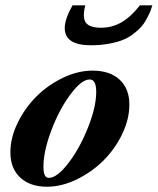

<svg xmlns="http://www.w3.org/2000/svg" viewBox="-20 -690 592 721"><path d="M320.8 -520Q223.1 -520 223.1 -585Q223.1 -618.2 252.4 -669.9H300.3Q288.6 -624.5 302.2 -605.2Q315.9 -585.9 359.4 -585.9Q401.4 -585.9 436.5 -606.4Q471.7 -627 505.4 -669.9H552.2Q547.4 -654.8 543.5 -645.3Q539.6 -635.7 530.3 -618.4Q521 -601.1 510.5 -589.4Q500 -577.6 481.9 -563.5Q463.9 -549.3 442.4 -540.5Q420.9 -531.7 389.4 -525.9Q357.9 -520 320.8 -520ZM156.2 11.2Q93.3 11.2 56.2 -22.9Q19 -57.1 19 -118.2Q19 -172.9 46.4 -228.8Q73.7 -284.7 116.7 -327.6Q159.7 -370.6 216.1 -397.7Q272.5 -424.8 327.6 -424.8Q392.6 -424.8 429.2 -390.9Q465.8 -356.9 465.8 -297.4Q465.8 -242.2 438.5 -185.8Q411.1 -129.4 367.7 -86.4Q324.2 -43.5 267.8 -16.1Q211.4 11.2 156.2 11.2ZM163.1 -22Q194.3 -22 237.1 -77.9Q279.8 -133.8 310.5 -211.2Q341.3 -288.6 341.3 -344.7Q341.3 -391.6 316.9 -391.6Q286.1 -391.6 244.4 -335.4Q202.6 -279.3 172.9 -200.7Q143.1 -122.1 143.1 -63Q143.1 -22 163.1 -22Z"/></svg>

Font: Elstob 18pt ExtraBold
Style: Italic
Weight: 800
Italic angle: -20°
Designer: Peter S. Baker
Version: Version 1.015